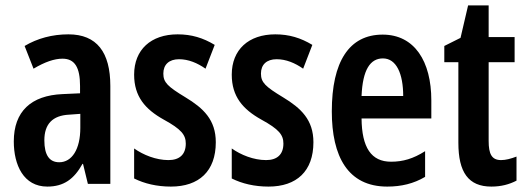

<svg xmlns="http://www.w3.org/2000/svg" viewBox="-20 -680 1945 710"><path d="M233 -553C173 -553 118 -538 71 -510L104 -426C146 -451 181 -463 211 -463C257 -463 276 -430 276 -362V-335L211 -332C95 -327 31 -268 31 -157C31 -70 67 10 155 10C216 10 254 -18 285 -74H287L305 0H388V-362C388 -487 338 -553 233 -553ZM236 -256 277 -259V-207C277 -128 246 -80 199 -80C163 -80 144 -106 144 -161C144 -221 174 -253 236 -256Z M778 -154C778 -237 732 -280 666 -320C600 -360 584 -375 584 -408C584 -441 605 -461 642 -461C677 -461 710 -447 740 -426L774 -514C731 -540 688 -553 637 -553C538 -553 476 -496 476 -404C476 -323 517 -276 585 -238C651 -202 667 -181 667 -149C667 -109 644 -88 603 -88C557 -88 510 -107 476 -131V-20C514 -1 560 10 612 10C716 10 778 -47 778 -154Z M1139 -154C1139 -237 1093 -280 1027 -320C961 -360 945 -375 945 -408C945 -441 966 -461 1003 -461C1038 -461 1071 -447 1101 -426L1135 -514C1092 -540 1049 -553 998 -553C899 -553 837 -496 837 -404C837 -323 878 -276 946 -238C1012 -202 1028 -181 1028 -149C1028 -109 1005 -88 964 -88C918 -88 871 -107 837 -131V-20C875 -1 921 10 973 10C1077 10 1139 -47 1139 -154Z M1395 -552C1271 -552 1207 -452 1207 -268C1207 -102 1266 10 1412 10C1464 10 1510 -1 1552 -26V-121C1508 -93 1470 -82 1426 -82C1353 -82 1318 -134 1317 -242H1575V-309C1575 -453 1513 -552 1395 -552ZM1396 -464C1446 -464 1471 -407 1471 -325H1317C1321 -422 1349 -464 1396 -464Z M1833 -88C1798 -88 1787 -111 1787 -159V-450H1883V-543H1787V-660H1711L1683 -540L1623 -510V-450H1675V-152C1675 -43 1712 10 1797 10C1833 10 1863 2 1890 -12V-101C1869 -93 1850 -88 1833 -88Z"/></svg>

Font: Noto Sans Georgian ExtraCondensed SemiBold
Style: Regular
Weight: 600
Width: 2
Designer: Monotype Design Team, Akaki Razmadze
Foundry: Google LLC
Version: Version 2.005